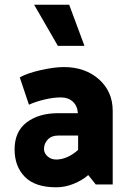

<svg xmlns="http://www.w3.org/2000/svg" viewBox="-20 -784 554 816"><path d="M125 -764H274L339 -589H226ZM219 -106Q242 -106 266 -116.5Q290 -127 312 -147V-208H228Q199 -208 183 -191Q167 -174 167 -151Q167 -133 182 -119.5Q197 -106 219 -106ZM251 -499Q342 -499 400.5 -447Q459 -395 459 -313V0H387L355 -40Q330 -18 293.5 -3Q257 12 219 12Q129 12 85.5 -32.5Q42 -77 42 -149Q42 -225 93.5 -264Q145 -303 228 -303H311Q309 -334 289.5 -352Q270 -370 238 -370Q207 -370 169 -361Q131 -352 103 -339L64 -455Q95 -473 153 -486Q211 -499 251 -499Z"/></svg>

Font: Palanquin Dark Medium
Style: Regular
Weight: 500
Designer: Pria Ravichandran
Version: Version 1.001